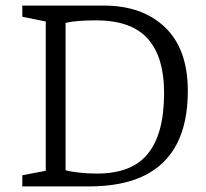

<svg xmlns="http://www.w3.org/2000/svg" viewBox="-20 -668 739 688"><path d="M60 0V-40L144 -56V-591L60 -608V-648H352Q490 -648 571.5 -570Q653 -492 653 -342Q653 -228 613.5 -152Q574 -76 495.5 -38Q417 0 299 0ZM327 -46Q388 -46 433.5 -63Q479 -80 508.5 -115.5Q538 -151 553 -205.5Q568 -260 568 -335Q568 -398 554 -446Q540 -494 511 -527.5Q482 -561 435.5 -578Q389 -595 323 -595Q290 -595 263.5 -593Q237 -591 215 -586V-58Q232 -53 264 -49.5Q296 -46 327 -46Z"/></svg>

Font: Faustina Light
Style: Regular
Weight: 300
Designer: Alfonso Garcia
Foundry: http://www.omnibus-type.com
Version: Version 1.200